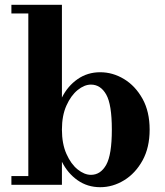

<svg xmlns="http://www.w3.org/2000/svg" viewBox="-20 -770 686 800"><path d="M98 -714H27.5V-750H238V-363.5Q262 -411.5 303.2 -440.2Q344.5 -469 397.5 -469Q450 -469 497 -440.5Q544 -412 573.8 -358.5Q603.5 -305 603.5 -230Q603.5 -155 573.8 -101.2Q544 -47.5 497 -18.8Q450 10 397.5 10Q344.5 10 303.2 -19Q262 -48 238 -96V0H27.5V-36.5H98ZM238 -230Q238 -171 256.8 -128.8Q275.5 -86.5 303.5 -64Q331.5 -41.5 359 -41.5Q399 -41.5 422.5 -83.2Q446 -125 446 -230Q446 -335 422.5 -376.2Q399 -417.5 359 -417.5Q331.5 -417.5 303.5 -394.8Q275.5 -372 256.8 -330.2Q238 -288.5 238 -230Z"/></svg>

Font: Bodoni* 06pt
Style: Bold
Weight: 700
Version: Version 2.3